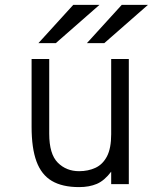

<svg xmlns="http://www.w3.org/2000/svg" viewBox="-20 -752 656 784"><path d="M303 12Q234.5 12 191.8 -13.2Q149 -38.5 129 -92.8Q109 -147 109 -234V-511H181V-206Q181 -123 215.8 -88Q250.5 -53 303 -53Q340 -53 369.8 -66.8Q399.5 -80.5 416.8 -113.5Q434 -146.5 434 -204V-511H506V0H434V-51Q406.5 -14.5 375.5 -1.2Q344.5 12 303 12ZM335 -576 477 -732H584L406 -576ZM137 -576 279 -732H386L208 -576Z"/></svg>

Font: Overpass Mono Light Light
Style: Regular
Weight: 300
Monospace: yes
Version: Version 4.000